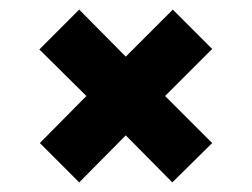

<svg xmlns="http://www.w3.org/2000/svg" viewBox="-20 -453 524 400"><path d="M145 -73 63 -155 160 -253 62 -350 145 -433 242 -335 340 -433 422 -351 324 -253 422 -155 339 -73 242 -171Z"/></svg>

Font: Saira Semi Condensed
Style: Bold
Weight: 700
Width: 4
Designer: Hector Gatti with collaboration of the Omnibus-Type team
Foundry: Omnibus-Type
Version: Version 1.001; ttfautohint (v1.8)